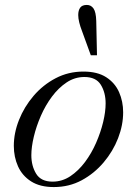

<svg xmlns="http://www.w3.org/2000/svg" viewBox="-20 -744 554 778"><path d="M198 14Q142 14 106 -9Q70 -32 53 -70Q36 -108 36 -153Q36 -205 57 -258Q78 -311 116 -355.5Q154 -400 205.5 -427Q257 -454 318 -454Q375 -454 410.5 -431Q446 -408 462.5 -370.5Q479 -333 479 -289Q479 -237 458.5 -184Q438 -131 400 -86Q362 -41 311 -13.5Q260 14 198 14ZM193 -8Q232 -8 265 -30Q298 -52 324.5 -87.5Q351 -123 369.5 -165.5Q388 -208 398 -249.5Q408 -291 408 -325Q408 -369 388.5 -400.5Q369 -432 322 -432Q283 -432 250 -410Q217 -388 190.5 -352.5Q164 -317 145.5 -274.5Q127 -232 117 -190Q107 -148 107 -115Q107 -72 126.5 -40Q146 -8 193 -8ZM348 -520 312 -619Q305 -637 301 -653.5Q297 -670 297 -683Q297 -702 305 -713Q313 -724 332 -724Q349 -724 359 -709.5Q369 -695 370 -659L373 -520Z"/></svg>

Font: Baskervville
Style: Italic
Weight: 400
Italic angle: -18°
Designer: ANRT
Foundry: ANRT
Version: Version 1.100